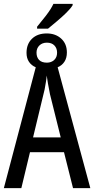

<svg xmlns="http://www.w3.org/2000/svg" viewBox="-20 -979 490 999"><path d="M173 -840Q201 -874 217.5 -895.5Q234 -917 243 -931.5Q252 -946 258 -959H358V-952Q348 -935 325.5 -913Q303 -891 277.5 -869.5Q252 -848 230 -830H173ZM166 -629Q144 -638 131 -657Q118 -676 118 -704Q118 -750 146.5 -777.5Q175 -805 223 -805Q269 -805 298.5 -778Q328 -751 328 -706Q328 -677 315 -657.5Q302 -638 280 -629L450 0H360L313 -187H136L91 0H0ZM224 -653Q247 -653 262 -667Q277 -681 277 -705Q277 -728 263 -742.5Q249 -757 224 -757Q200 -757 185 -742.5Q170 -728 170 -705Q170 -681 183.5 -667Q197 -653 224 -653ZM152 -264H296L240 -489Q234 -518 229.5 -544.5Q225 -571 223 -586Q222 -570 218.5 -550Q215 -530 212 -513Z"/></svg>

Font: Noto Sans ExtraCondensed
Style: Regular
Weight: 400
Width: 2
Designer: Monotype Design Team
Foundry: Monotype Imaging Inc.
Version: Version 2.013; ttfautohint (v1.8.4.7-5d5b)